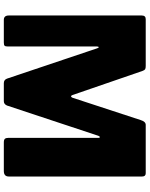

<svg xmlns="http://www.w3.org/2000/svg" viewBox="91 -873 782 1004"><g transform="rotate(90 482.0 -371.0)"><path d="M84 0Q61 0 61 -26V-721Q61 -742 80 -742H325Q337 -742 342 -739Q347 -736 351 -725L477 -359Q480 -351 484 -351.5Q488 -352 491 -359L608 -716Q616 -742 633 -742H886Q903 -742 903 -723V-26Q903 0 874 0H725Q711 0 706 -5.5Q701 -11 701 -23V-495Q701 -502 697 -502Q693 -502 690 -494L532 -17Q525 0 509 0H415Q397 0 391 -17L233 -487Q230 -497 226.5 -496Q223 -495 223 -486V-20Q223 -8 219 -4Q215 0 202 0H84Z"/></g></svg>

Font: Libre Franklin ExtraBold
Style: Regular
Weight: 800
Designer: Pablo Impallari, Rodrigo Fuenzalida, Nhung Nguyen
Foundry: Impallari Type
Version: Version 3.000